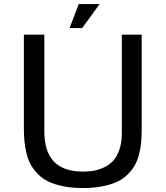

<svg xmlns="http://www.w3.org/2000/svg" viewBox="-20 -926 826 958"><path d="M327.1 -786.1 373 -905.8H477.1L390.1 -786.1ZM587.9 -261.2V-752.9H687V-278.8Q687 -243.7 684.3 -215.3Q681.6 -187 673.8 -156Q666 -125 652.6 -101.3Q639.2 -77.6 616.9 -55.4Q594.7 -33.2 564.2 -19Q533.7 -4.9 490.5 3.7Q447.3 12.2 393.1 12.2Q338.9 12.2 295.7 3.4Q252.4 -5.4 221.9 -20Q191.4 -34.7 169.2 -57.4Q147 -80.1 133.5 -104.2Q120.1 -128.4 112.3 -160.6Q104.5 -192.9 101.8 -222.2Q99.1 -251.5 99.1 -288.1V-752.9H201.2V-270Q201.2 -69.8 393.1 -69.8Q420.4 -69.8 444.3 -73.5Q468.3 -77.1 495.8 -89.4Q523.4 -101.6 542.7 -121.6Q562 -141.6 575 -177.5Q587.9 -213.4 587.9 -261.2Z"/></svg>

Font: Standard
Style: Regular
Weight: 400
Designer: Bryce Wilner
Version: Version 2.000;PS 2.0;hotconv 16.6.51;makeotf.lib2.5.65220 DE